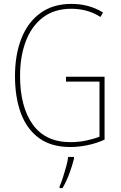

<svg xmlns="http://www.w3.org/2000/svg" viewBox="-20 -838 620 986"><path d="M319 -444H517V-121Q476 -102 429.5 -92.5Q383 -83 341 -83Q244 -83 181 -128.5Q118 -174 87.5 -256Q57 -338 57 -447Q57 -556 89.5 -639.5Q122 -723 187 -770.5Q252 -818 347 -818Q389 -818 429 -808Q469 -798 509 -774L496 -751Q457 -775 420 -784Q383 -793 347 -793Q259 -793 200.5 -748.5Q142 -704 112.5 -626Q83 -548 83 -448Q83 -290 148 -199Q213 -108 342 -108Q383 -108 421.5 -116Q460 -124 491 -136V-419H319ZM360 -23Q351 13 336 53.5Q321 94 301 128H286V119Q294 102 303 74Q312 46 320 17Q328 -12 330 -32H360Z"/></svg>

Font: Noto Sans Telugu UI Condensed Thin
Style: Regular
Weight: 100
Width: 3
Designer: Jelle Bosma - Monotype Design Team
Foundry: Monotype Imaging Inc.
Version: Version 2.005; ttfautohint (v1.8.4.7-5d5b)